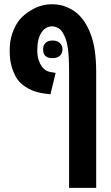

<svg xmlns="http://www.w3.org/2000/svg" viewBox="-20 -660 531 920"><path d="M311 240.2V-315.4Q311 -383.8 305.7 -424.8Q300.3 -465.8 287.6 -490.2Q275.9 -516.1 260 -524.9Q244.1 -533.7 230 -533.7Q213.4 -533.7 200.7 -525.9Q188 -518.1 179.7 -505.4Q168.5 -489.3 163.6 -467.8Q158.7 -446.3 158.7 -422.4Q158.7 -392.1 164.8 -373.5Q170.9 -355 179.2 -343.3Q187.5 -331.5 198 -324Q208.5 -316.4 228 -314L246.6 -310.5L221.7 -208L196.3 -211.4Q150.4 -216.8 117.2 -234.9Q84 -252.9 65.4 -277.3Q50.8 -296.4 38.6 -331.8Q26.4 -367.2 26.4 -417.5Q26.4 -462.9 38.6 -498.8Q50.8 -534.7 70.3 -561Q81.5 -575.7 97.4 -588.9Q113.3 -602.1 129.9 -611.3Q151.4 -625 176.8 -632.3Q202.1 -639.6 229 -639.6Q267.1 -639.6 295.9 -627.7Q324.7 -615.7 342.8 -601.6Q363.8 -585.4 381.6 -560.1Q399.4 -534.7 411.6 -503.9Q427.2 -465.3 434.1 -418.2Q440.9 -371.1 440.9 -315.4V240.2ZM231.4 -381.3Q186.5 -381.3 186.5 -423.3Q186.5 -443.8 198.7 -454.8Q210.9 -465.8 232.4 -465.8Q253.9 -465.8 266.6 -454.1Q279.3 -442.4 279.3 -423.3Q279.3 -403.8 266.4 -392.6Q253.4 -381.3 231.4 -381.3Z"/></svg>

Font: Open Sans Condensed
Style: Regular
Weight: 400
Width: 3
Designer: Monotype Design Team
Foundry: Monotype Imaging Inc.
Version: Version 3.000